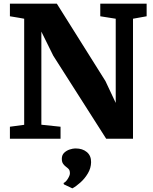

<svg xmlns="http://www.w3.org/2000/svg" viewBox="-20 -763 840 1056"><path d="M34.5 0V-66L113 -76.5V-660Q100 -662.5 86.8 -664.8Q73.5 -667 60.5 -669.2Q47.5 -671.5 34.5 -673.5V-743H292.5L560 -317L616.5 -197V-660L531.5 -673.5V-743H786.5V-673.5L711.5 -660V0H564L273 -456.5L207.5 -589V-77L313 -66V0ZM481 129Q480.5 161.5 463.5 190.2Q446.5 219 422.8 240.2Q399 261.5 379 272.5H377L331.5 251L329.5 243.5Q342 238.5 353.2 220Q364.5 201.5 364.5 190.5Q364.5 174.5 357.8 167.2Q351 160 344 155Q336 149.5 328 139.2Q320 129 320 110.5Q320 89.5 333.2 77Q346.5 64.5 364 59Q381.5 53.5 393 53.5H396.5Q434 53.5 457.8 73.5Q481.5 93.5 481 129Z"/></svg>

Font: Merriweather Light 18pt Black
Style: Regular
Weight: 900
Version: Version 2.100